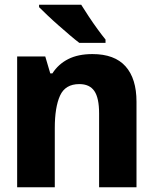

<svg xmlns="http://www.w3.org/2000/svg" viewBox="-20 -786 640 806"><path d="M52 0V-549H170L191 -478H200Q225 -517 266.5 -538Q308 -559 368 -559Q461 -559 507 -507.5Q553 -456 553 -359V0H396V-310Q396 -375 376 -404Q356 -433 313 -433Q254 -433 232 -384.5Q210 -336 210 -248V0ZM313 -606Q297 -618 273.5 -638Q250 -658 225 -680Q200 -702 178.5 -722.5Q157 -743 144 -756V-766H321Q334 -745 352.5 -717Q371 -689 390 -663Q409 -637 423 -620V-606Z"/></svg>

Font: Noto Sans Mono ExtraBold
Style: Regular
Weight: 800
Designer: Monotype Design Team
Foundry: Monotype Imaging Inc.
Version: Version 2.014